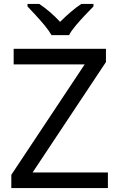

<svg xmlns="http://www.w3.org/2000/svg" viewBox="-20 -964 612 984"><path d="M533 0H38V-68L414 -634H50V-714H523V-646L147 -80H533ZM244 -784Q231 -807 209 -833.5Q187 -860 163 -886Q139 -912 121 -931V-944H181Q207 -927 235 -903Q263 -879 288 -852Q315 -879 343 -903Q371 -927 397 -944H459V-931Q440 -912 415.5 -886Q391 -860 368.5 -833.5Q346 -807 334 -784Z"/></svg>

Font: Noto Sans Old Hungarian
Style: Regular
Weight: 400
Designer: Monotype Design Team
Foundry: Monotype Imaging Inc.
Version: Version 2.005; ttfautohint (v1.8.4.7-5d5b)